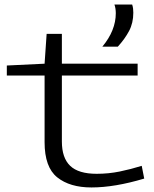

<svg xmlns="http://www.w3.org/2000/svg" viewBox="-20 -814 678 844"><path d="M382 10Q287 10 231.5 -34.5Q176 -79 176 -189V-482H10V-526L176 -534L185 -665H252V-534H585V-482H252V-192Q252 -120 288.5 -85Q325 -50 405 -50Q457 -50 506 -60Q555 -70 603 -85L614 -29Q484 10 382 10ZM430 -609Q489 -680 489 -756Q489 -766 487.5 -776Q486 -786 483 -794H561Q564 -785 565 -776Q566 -767 566 -758Q566 -713 547.5 -678Q529 -643 498 -609Z"/></svg>

Font: Georama ExtraExtended Light
Style: Regular
Weight: 300
Width: 8
Designer: Jean-Baptiste Levee
Foundry: Production Type
Version: Version 1.000